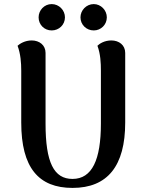

<svg xmlns="http://www.w3.org/2000/svg" viewBox="-20 -906 710 940"><path d="M233 -757C269 -757 298 -785 298 -821C298 -856 269 -886 233 -886C197 -886 169 -856 169 -821C169 -785 197 -757 233 -757ZM439 -757C474 -757 503 -785 503 -821C503 -856 474 -886 439 -886C403 -886 374 -856 374 -821C374 -785 403 -757 439 -757ZM593 -647C593 -685 563 -708 525 -708C491 -708 467 -692 457 -682C472 -642 474 -598 474 -560V-301C474 -124 431 -30 335 -30C244 -30 203 -110 203 -301V-647C203 -685 173 -708 135 -708C102 -708 77 -692 66 -682C81 -642 84 -598 84 -560V-306C84 -85 169 14 335 14C507 14 593 -94 593 -306Z"/></svg>

Font: Arima Koshi ExtraBold
Style: Regular
Weight: 800
Designer: Joana Correia and Natanael Gama
Foundry: NDISCOVER
Version: Version 1.019;PS 001.019;hotconv 1.0.88;makeotf.lib2.5.64775